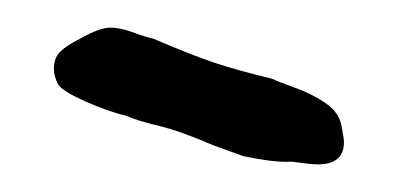

<svg xmlns="http://www.w3.org/2000/svg" viewBox="-20 -729 287 139"><path d="M156 -616 134 -624Q111 -634 94.5 -638Q78 -642 72 -645Q59 -648 42 -655.5Q25 -663 22 -668Q19 -674 19 -679Q19 -687 23.5 -691.5Q28 -696 38 -701Q52 -709 60 -709Q67 -709 76.5 -705.5Q86 -702 91 -701Q119 -689 135.5 -683.5Q152 -678 177 -672Q181 -670 193.5 -665.5Q206 -661 215.5 -654.5Q225 -648 227 -639Q229 -629 229 -626Q229 -610 210 -610Q205 -610 191 -612Q180 -611 156 -616Z"/></svg>

Font: Barriecito
Style: Regular
Weight: 400
Designer: Pablo Cosgaya & Sergio Jiménez
Foundry: Pablo Cosgaya & Sergio Jiménez
Version: Version 1.001